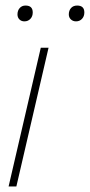

<svg xmlns="http://www.w3.org/2000/svg" viewBox="-20 -672 324 692"><path d="M155 -500 39 0H11L127 -500ZM254 -595Q243 -595 235.5 -602Q228 -609 228 -620Q228 -634 236 -643Q244 -652 258 -652Q284 -652 284 -627Q284 -613 275.5 -604Q267 -595 254 -595ZM68 -595Q57 -595 50 -602Q43 -609 43 -620Q43 -634 51 -643Q59 -652 72 -652Q98 -652 98 -627Q98 -613 89.5 -604Q81 -595 68 -595Z"/></svg>

Font: Prodigy Sans ExtraLight
Style: Italic
Weight: 200
Italic angle: -13°
Designer: Wei Huang
Foundry: Wei Huang
Version: Version 1.003; ttfautohint (v1.8.3)